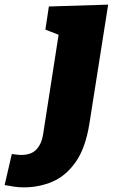

<svg xmlns="http://www.w3.org/2000/svg" viewBox="-162 -564 496 829"><path d="M-142 235 -111 101Q-100 102 -90.5 103.5Q-81 105 -71 105Q-26 105 -4 80.5Q18 56 24 17L91 -414L34 -436L49 -536L305 -544L224 -30Q207 76 164.5 136Q122 196 64 220.5Q6 245 -58 245Q-82 245 -101 242Q-120 239 -142 235Z"/></svg>

Font: Bitter Black
Style: Italic
Weight: 900
Italic angle: -9°
Designer: Sol Matas, and Bitter project Authors
Foundry: Sol Matas
Version: Version 2.001